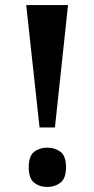

<svg xmlns="http://www.w3.org/2000/svg" viewBox="-20 -734 374 762"><path d="M137 -228 84 -714H250L198 -228ZM168 8Q137 8 115.5 -9Q94 -26 94 -70Q94 -115 115.5 -131.5Q137 -148 168 -148Q198 -148 220 -131.5Q242 -115 242 -70Q242 -26 220 -9Q198 8 168 8Z"/></svg>

Font: Noto Serif ExtraCondensed ExtraBold
Style: Regular
Weight: 800
Width: 2
Designer: Monotype Design Team
Foundry: Monotype Imaging Inc.
Version: Version 2.013; ttfautohint (v1.8.4.7-5d5b)